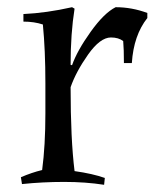

<svg xmlns="http://www.w3.org/2000/svg" viewBox="-20 -505 429 533"><path d="M269 8Q218 0 158 0Q98 0 41 6L38 -13Q68 -26 97 -33Q106 -101 106 -190V-274Q106 -366 99 -437Q75 -445 45 -445V-466Q109 -469 180 -485L187 -481Q176 -412 176 -325L180 -324Q194 -364 231.5 -416.5Q269 -469 301 -485Q346 -485 389 -469V-455Q351 -407 346 -330H324Q324 -369 322 -391Q309 -401 288 -401Q258 -401 224.5 -353.5Q191 -306 176 -263Q176 -118 187 -30Q237 -23 271 -11Z"/></svg>

Font: Almendra
Style: Regular
Weight: 400
Designer: Ana Sanfelippo
Foundry: Ana Sanfelippo
Version: Version 1.004